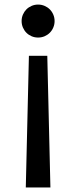

<svg xmlns="http://www.w3.org/2000/svg" viewBox="-20 -579 332 836"><path d="M92.3 237.3 105.9 -335.9H185.9L199.5 237.3ZM217.7 -487.3Q217.7 -472.3 212 -459.1Q206.4 -445.9 196.8 -436.4Q187.3 -426.8 174.1 -421.1Q160.9 -415.5 145.9 -415.5Q130.9 -415.5 117.7 -421.1Q104.5 -426.8 95 -436.4Q85.5 -445.9 79.8 -459.1Q74.1 -472.3 74.1 -487.3Q74.1 -502.3 79.8 -515.5Q85.5 -528.6 95 -538.2Q104.5 -547.7 117.7 -553.4Q130.9 -559.1 145.9 -559.1Q160.9 -559.1 174.1 -553.4Q187.3 -547.7 196.8 -538.2Q206.4 -528.6 212 -515.5Q217.7 -502.3 217.7 -487.3Z"/></svg>

Font: Spartan MB SemBd
Style: Regular
Weight: 600
Designer: Matt Bailey, Mirko Velimirovic
Foundry: Matt Bailey
Version: Version 1.005